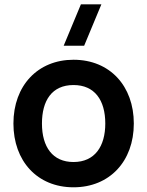

<svg xmlns="http://www.w3.org/2000/svg" viewBox="-20 -822 658 858"><path d="M308.5 15C470 15 578 -101.5 578 -270C578 -437 471.5 -555 308.5 -555C149 -555 40 -439.5 40 -270C40 -103 146 15 308.5 15ZM167.5 -270C167.5 -372 211.5 -442 308.5 -442C403 -442 450.5 -374.5 450.5 -270C450.5 -168.5 404 -98 308.5 -98C215.5 -98 167.5 -165 167.5 -270ZM264.5 -617.5H356L433 -802.5H341.5Z"/></svg>

Font: Manrope
Style: Bold
Weight: 700
Designer: Mikhail Sharanda
Foundry: Mikhail Sharanda
Version: Version 4.505;FEAKit 1.0